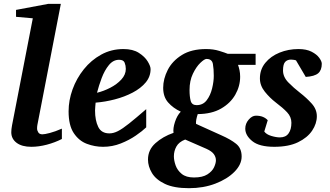

<svg xmlns="http://www.w3.org/2000/svg" viewBox="-20 -757 1727 1006"><path d="M304.2 -28.8Q268.1 -10.3 225.6 1Q183.1 12.2 144 12.2Q94.7 12.2 66.9 -8.8Q39.1 -29.8 39.1 -64Q39.1 -79.1 43 -100.1L151.9 -661.1L64 -668.9V-705.1L232.9 -736.8H298.8L175.8 -102.1Q174.8 -97.2 174.6 -93Q174.3 -88.9 174.3 -83.5Q174.3 -73.2 180.7 -63.2Q187 -53.2 202.1 -53.2Q213.9 -53.2 241.2 -60.3Q268.6 -67.4 304.2 -83Z M769 -395Q769 -355.5 743.2 -324.7Q717.3 -293.9 674.8 -271.7Q632.3 -249.5 581.5 -236.3Q530.8 -223.1 481 -219.2Q480.5 -210 479.2 -198.2Q478 -186.5 478 -178.2Q478 -126.5 494.6 -92.3Q511.2 -58.1 553.2 -58.1Q574.7 -58.1 598.1 -70.1Q621.6 -82 656.5 -109.9Q691.4 -137.7 746.1 -185.1V-89.8Q726.6 -70.8 691.9 -46.9Q657.2 -22.9 613 -5.4Q568.8 12.2 520 12.2Q476.6 12.2 435.1 -3.4Q393.6 -19 366.5 -59.6Q339.4 -100.1 339.4 -173.8Q339.4 -231 360.1 -288.6Q380.9 -346.2 419.2 -394Q457.5 -441.9 510.3 -470.9Q563 -500 627 -500Q676.3 -500 707.5 -480Q738.8 -460 753.9 -435.1Q769 -410.2 769 -395ZM639.2 -396Q639.2 -413.1 633.1 -428.5Q627 -443.8 604 -443.8Q573.2 -443.8 550.5 -416Q527.8 -388.2 512.7 -347.9Q497.6 -307.6 488.3 -271Q522.9 -279.3 557.6 -297.1Q592.3 -314.9 615.7 -340.3Q639.2 -365.7 639.2 -396Z M1319.3 -417H1227.1Q1231.4 -405.8 1234.9 -389.4Q1238.3 -373 1238.3 -355Q1238.3 -305.7 1212.9 -261Q1187.5 -216.3 1138.2 -188Q1088.9 -159.7 1016.1 -159.2Q1011.2 -145 1008.5 -130.6Q1005.9 -116.2 1007.3 -107.9L1140.1 -47.9Q1188 -26.9 1217 -3.7Q1246.1 19.5 1246.1 63Q1246.1 105 1208.5 143.1Q1170.9 181.2 1108.4 205.1Q1045.9 229 970.2 229Q891.1 229 844 206.5Q796.9 184.1 776.1 149.4Q755.4 114.7 755.4 79.1Q755.4 28.3 794.2 -6.6Q833 -41.5 889.2 -61Q885.7 -84 896.7 -117.9Q907.7 -151.9 927.2 -171.9Q887.2 -190.4 861.1 -220Q835 -249.5 835 -296.9Q835 -343.8 858.9 -390.6Q882.8 -437.5 932.9 -468.8Q982.9 -500 1060.1 -500Q1097.7 -500 1128.4 -490.5Q1159.2 -481 1173.3 -475.1H1319.3ZM1100.1 -359.9Q1100.1 -395.5 1095.5 -421.9Q1090.8 -448.2 1062 -448.2Q1051.3 -448.2 1029.8 -427.7Q1008.3 -407.2 990.7 -370.6Q973.1 -334 973.1 -285.2Q973.1 -250.5 979.2 -228.3Q985.4 -206.1 1010.3 -206.1Q1043.5 -206.1 1063 -231.7Q1082.5 -257.3 1091.3 -293.5Q1100.1 -329.6 1100.1 -359.9ZM1111.3 83Q1111.3 65.9 1100.6 50.8Q1089.8 35.6 1062 22.9L950.2 -25.9Q917.5 -13.2 904.3 10.5Q891.1 34.2 891.1 62Q891.1 83.5 900.1 109.4Q909.2 135.3 932.1 154.1Q955.1 172.9 996.1 172.9Q1041.5 172.9 1066.7 156.7Q1091.8 140.6 1101.6 119.4Q1111.3 98.1 1111.3 83Z M1666 -422.9Q1666 -389.2 1647 -373Q1627.9 -356.9 1582 -354L1530.8 -440.9Q1527.3 -441.9 1520.3 -443.4Q1513.2 -444.8 1504.9 -444.8Q1485.8 -444.8 1474.4 -432.9Q1462.9 -420.9 1462.9 -387.7Q1462.9 -353.5 1491.2 -324.7Q1519.5 -295.9 1551.8 -271Q1585.9 -244.6 1613 -214.6Q1640.1 -184.6 1640.1 -147.9Q1640.1 -109.4 1615.5 -72.5Q1590.8 -35.6 1541.5 -11.7Q1492.2 12.2 1417 12.2Q1338.4 12.2 1301.8 -17.6Q1265.1 -47.4 1265.1 -83Q1265.1 -109.4 1283 -130.1Q1300.8 -150.9 1320.8 -150.9Q1342.8 -150.9 1358.2 -144.3Q1373.5 -137.7 1382.8 -127L1364.7 -67.9Q1375.5 -52.7 1401.1 -44.9Q1426.8 -37.1 1446.8 -37.1Q1477.1 -37.1 1491.9 -57.9Q1506.8 -78.6 1506.8 -113.8Q1506.8 -144.5 1484.4 -168.5Q1461.9 -192.4 1424.8 -220.2Q1393.6 -244.1 1367.7 -276.4Q1341.8 -308.6 1341.8 -346.2Q1341.8 -393.1 1370.1 -427.7Q1398.4 -462.4 1444.6 -481.2Q1490.7 -500 1543.9 -500Q1585.4 -500 1612.5 -486.1Q1639.6 -472.2 1652.8 -453.9Q1666 -435.5 1666 -422.9Z"/></svg>

Font: Charis
Style: Bold Italic
Weight: 700
Italic angle: -11°
Designer: Walt Agee, Miriam Martin, Annie Olsen, Victor Gaultney, Lorna Priest, Alan Ward, Bob Hallissy, Martin Hosken, Sharon Cor
Foundry: SIL Global
Version: Version 7.000